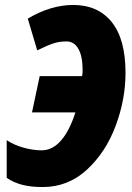

<svg xmlns="http://www.w3.org/2000/svg" viewBox="-20 -744 531 774"><path d="M7 -27V-179Q37 -159 75.5 -148.5Q114 -138 148 -138Q191 -138 225.5 -177Q260 -216 284 -291H109L140 -437H311Q313 -447 313 -462Q313 -517 296 -547Q279 -577 248 -577Q219 -577 195 -569Q171 -561 130 -541L92 -669Q185 -724 275 -724Q375 -724 430.5 -655Q486 -586 486 -450Q486 -344 446.5 -237.5Q407 -131 331 -60.5Q255 10 152 10Q104 10 69.5 1Q35 -8 7 -27Z"/></svg>

Font: Noto Sans UI CondBlack
Style: Italic
Weight: 900
Width: 3
Italic angle: -12°
Designer: Monotype Design Team
Foundry: Monotype Imaging Inc.
Version: Version 1.001